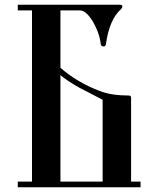

<svg xmlns="http://www.w3.org/2000/svg" viewBox="-20 -790 668 810"><path d="M235 -746V-504Q306 -442 401 -406Q450 -387 524 -387Q533 -387 533 -377V-24H573V0H55V-24H115V-746H55V-770H488Q494 -770 495.5 -766Q497 -762 495 -758Q493 -754 490 -751Q441 -707 427 -604Q425 -594 417 -594Q407 -594 405 -604Q400 -651 370 -702Q342 -746 318 -746ZM313 -421Q262 -450 235 -473V-24H413V-369Q401 -375 365 -394Q329 -413 313 -421Z"/></svg>

Font: Ponomar Unicode TT
Style: Regular
Weight: 400
Designer: Vladislav V. Dorosh, Yuri A.W. Shardt, Nikita Simmons, Aleksandr Andreev
Foundry: Ponomar Project
Version: 1.1